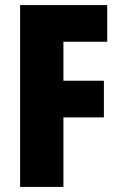

<svg xmlns="http://www.w3.org/2000/svg" viewBox="-20 -734 476 754"><path d="M229 0H59V-714H401V-570H229V-417H388V-273H229Z"/></svg>

Font: Noto Sans Lao UI ExtCond Blk
Style: Regular
Weight: 900
Width: 2
Designer: Monotype Design Team
Foundry: Monotype Imaging Inc.
Version: Version 2.000; ttfautohint (v1.8.4.7-5d5b)